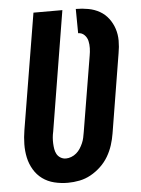

<svg xmlns="http://www.w3.org/2000/svg" viewBox="-53 -777 606 827"><g transform="rotate(-5 250.0 -363.5)"><path d="M207 8Q177 8 148.5 1Q120 -6 97.5 -22.5Q75 -39 60.5 -63.5Q46 -88 40 -116Q34 -144 34.5 -174Q35 -204 40 -234L123 -735H248L163 -217Q160 -204 159 -191.5Q158 -179 158.5 -166.5Q159 -154 161 -142Q163 -130 168.5 -120Q174 -110 184.5 -103.5Q195 -97 208 -97Q219 -97 231 -101.5Q243 -106 253 -114.5Q263 -123 270 -134Q277 -145 282 -156.5Q287 -168 289.5 -180Q292 -192 294 -204L348 -529Q351 -545 351.5 -561.5Q352 -578 348.5 -593Q345 -608 334 -619Q323 -630 307 -630L306 -735Q334 -735 360.5 -730Q387 -725 409 -712.5Q431 -700 446.5 -679.5Q462 -659 470 -634.5Q478 -610 478 -583Q478 -556 473 -529L417 -187Q413 -162 405 -137Q397 -112 383.5 -89Q370 -66 350 -47Q330 -28 306.5 -15Q283 -2 257.5 3Q232 8 207 8Z"/></g></svg>

Font: Iosevka Term Curly Extrabold
Style: Italic
Weight: 800
Italic angle: -9°
Designer: Belleve Invis
Foundry: Belleve Invis
Version: Version 32.3.0